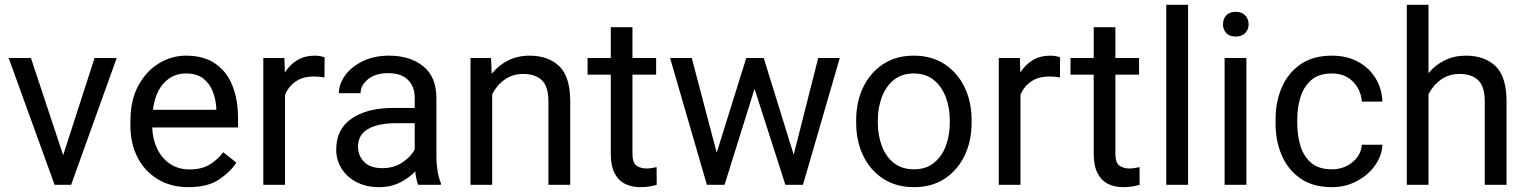

<svg xmlns="http://www.w3.org/2000/svg" viewBox="-20 -770 6364 800"><path d="M108.9 -528.3 243.2 -123.5 374 -528.3H466.3L276.4 0H207.5L16.1 -528.3Z M766.1 9.8Q692.4 9.8 637.9 -22.9Q583.5 -55.7 553.5 -113.5Q523.4 -171.4 523.4 -245.6V-266.1Q523.4 -352.5 556.4 -413.3Q589.4 -474.1 642.3 -506.1Q695.3 -538.1 754.4 -538.1Q830.1 -538.1 878.2 -504.2Q926.3 -470.2 949 -411.9Q971.7 -353.5 971.7 -279.3V-238.8H614.3Q615.7 -190.4 634.8 -150.6Q653.8 -110.8 688.2 -87.4Q722.7 -64 771 -64Q818.8 -64 852.1 -83.5Q885.3 -103 910.2 -135.7L964.8 -92.3Q939.5 -53.2 892.1 -21.7Q844.7 9.8 766.1 9.8ZM754.4 -463.9Q700.7 -463.9 663.6 -424.8Q626.5 -385.7 617.2 -312.5H881.3V-319.3Q879.4 -354.5 866.9 -387.7Q854.5 -420.9 827.6 -442.4Q800.8 -463.9 754.4 -463.9Z M1332.5 -531.2 1332 -447.3Q1312 -451.2 1288.1 -451.2Q1241.7 -451.2 1211.9 -430.4Q1182.1 -409.7 1167.5 -375V0H1077.1V-528.3H1165L1167 -467.8Q1187 -500 1218 -519Q1249 -538.1 1292.5 -538.1Q1302.2 -538.1 1314.9 -535.9Q1327.6 -533.7 1332.5 -531.2Z M1722.7 0Q1718.3 -9.8 1715.1 -24.7Q1711.9 -39.6 1710 -55.7Q1684.6 -28.8 1646.5 -9.5Q1608.4 9.8 1559.6 9.8Q1505.9 9.8 1465.6 -11.2Q1425.3 -32.2 1403.1 -67.6Q1380.9 -103 1380.9 -147Q1380.9 -231.9 1445.3 -276.1Q1509.8 -320.3 1618.7 -320.3H1708V-362.3Q1708 -409.2 1679.9 -437.3Q1651.9 -465.3 1596.7 -465.3Q1545.4 -465.3 1513.9 -440.2Q1482.4 -415 1482.4 -381.8H1392.1Q1392.1 -419.9 1418 -455.8Q1443.8 -491.7 1491 -514.9Q1538.1 -538.1 1602.1 -538.1Q1688 -538.1 1743.2 -494.1Q1798.3 -450.2 1798.3 -361.3V-115.2Q1798.3 -88.9 1803 -59.1Q1807.6 -29.3 1816.9 -7.8V0ZM1572.8 -69.3Q1621.6 -69.3 1657.5 -93.8Q1693.4 -118.2 1708 -147.9V-256.8H1633.3Q1555.7 -256.8 1513.7 -232.7Q1471.7 -208.5 1471.7 -159.2Q1471.7 -121.6 1497.1 -95.5Q1522.5 -69.3 1572.8 -69.3Z M2159.7 -461.9Q2116.2 -461.9 2083 -438.5Q2049.8 -415 2030.8 -377.4V0H1940.4V-528.3H2025.9L2028.8 -462.4Q2057.1 -498 2097.2 -518.1Q2137.2 -538.1 2186.5 -538.1Q2264.6 -538.1 2310.3 -494.1Q2356 -450.2 2356 -346.2V0H2265.1V-347.2Q2265.1 -409.2 2238 -435.5Q2210.9 -461.9 2159.7 -461.9Z M2713.9 -528.3V-459H2615.2V-130.9Q2615.2 -90.3 2633.1 -79.1Q2650.9 -67.9 2673.3 -67.9Q2684.6 -67.9 2697 -70.1Q2709.5 -72.3 2715.8 -73.7L2716.3 0Q2705.6 3.4 2688.2 6.6Q2670.9 9.8 2646.5 9.8Q2613.3 9.8 2585.4 -3.4Q2557.6 -16.6 2541.3 -47.6Q2524.9 -78.6 2524.9 -131.3V-459H2428.2V-528.3H2524.9V-656.7H2615.2V-528.3Z M2862.3 -528.3 2966.3 -133.8 3089.4 -528.3H3162.1L3287.1 -125.5L3389.2 -528.3H3479L3325.7 0H3252.4L3124 -399.9L2999 0H2925.3L2772 -528.3Z M3547.4 -258.3V-269.5Q3547.4 -346.2 3576.7 -406.7Q3606 -467.3 3659.7 -502.7Q3713.4 -538.1 3787.1 -538.1Q3861.8 -538.1 3915.8 -502.7Q3969.7 -467.3 3999 -406.7Q4028.3 -346.2 4028.3 -269.5V-258.3Q4028.3 -182.1 3999 -121.3Q3969.7 -60.5 3916 -25.4Q3862.3 9.8 3788.1 9.8Q3713.9 9.8 3659.9 -25.4Q3606 -60.5 3576.7 -121.3Q3547.4 -182.1 3547.4 -258.3ZM3637.7 -269.5V-258.3Q3637.7 -206.1 3654.3 -161.9Q3670.9 -117.7 3704.3 -91.1Q3737.8 -64.5 3788.1 -64.5Q3837.9 -64.5 3871.1 -91.1Q3904.3 -117.7 3920.9 -161.9Q3937.5 -206.1 3937.5 -258.3V-269.5Q3937.5 -321.3 3920.7 -365.5Q3903.8 -409.7 3870.6 -436.8Q3837.4 -463.9 3787.1 -463.9Q3737.3 -463.9 3704.1 -436.8Q3670.9 -409.7 3654.3 -365.5Q3637.7 -321.3 3637.7 -269.5Z M4397 -531.2 4396.5 -447.3Q4376.5 -451.2 4352.5 -451.2Q4306.2 -451.2 4276.4 -430.4Q4246.6 -409.7 4231.9 -375V0H4141.6V-528.3H4229.5L4231.4 -467.8Q4251.5 -500 4282.5 -519Q4313.5 -538.1 4356.9 -538.1Q4366.7 -538.1 4379.4 -535.9Q4392.1 -533.7 4397 -531.2Z M4726.1 -528.3V-459H4627.4V-130.9Q4627.4 -90.3 4645.3 -79.1Q4663.1 -67.9 4685.5 -67.9Q4696.8 -67.9 4709.2 -70.1Q4721.7 -72.3 4728 -73.7L4728.5 0Q4717.8 3.4 4700.4 6.6Q4683.1 9.8 4658.7 9.8Q4625.5 9.8 4597.7 -3.4Q4569.8 -16.6 4553.5 -47.6Q4537.1 -78.6 4537.1 -131.3V-459H4440.4V-528.3H4537.1V-656.7H4627.4V-528.3Z M4930.2 -750V0H4839.4V-750Z M5075.7 -668.5Q5075.7 -690.4 5089.1 -705.6Q5102.5 -720.7 5128.9 -720.7Q5154.8 -720.7 5168.7 -705.6Q5182.6 -690.4 5182.6 -668.5Q5182.6 -647.5 5168.7 -632.6Q5154.8 -617.7 5128.9 -617.7Q5102.5 -617.7 5089.1 -632.6Q5075.7 -647.5 5075.7 -668.5ZM5173.3 -528.3V0H5082.5V-528.3Z M5529.8 -64.5Q5578.1 -64.5 5614.5 -93.5Q5650.9 -122.6 5654.3 -167H5740.2Q5737.8 -120.1 5708.7 -79.8Q5679.7 -39.6 5632.8 -14.9Q5585.9 9.8 5529.8 9.8Q5450.2 9.8 5398.2 -26.6Q5346.2 -63 5320.6 -123Q5294.9 -183.1 5294.9 -253.9V-274.4Q5294.9 -345.2 5320.6 -405.3Q5346.2 -465.3 5398.4 -501.7Q5450.7 -538.1 5529.8 -538.1Q5591.8 -538.1 5638.2 -512.9Q5684.6 -487.8 5711.2 -444.6Q5737.8 -401.4 5740.2 -346.7H5654.3Q5650.9 -395.5 5617.4 -429.7Q5584 -463.9 5529.8 -463.9Q5474.1 -463.9 5442.6 -435.5Q5411.1 -407.2 5398.2 -363.8Q5385.3 -320.3 5385.3 -274.4V-253.9Q5385.3 -207.5 5397.9 -164.1Q5410.6 -120.6 5442.1 -92.5Q5473.6 -64.5 5529.8 -64.5Z M5932.1 -750V-465.3Q5960.4 -499.5 6000 -518.8Q6039.6 -538.1 6087.9 -538.1Q6166 -538.1 6211.7 -494.1Q6257.3 -450.2 6257.3 -346.2V0H6166.5V-347.2Q6166.5 -409.2 6139.4 -435.5Q6112.3 -461.9 6061 -461.9Q6017.6 -461.9 5984.4 -438.5Q5951.2 -415 5932.1 -377.4V0H5841.8V-750Z"/></svg>

Font: Vazirmatn RD UI FD
Style: Regular
Weight: 400
Designer: Saber Rastikerdar
Foundry: Saber Rastikerdar
Version: Version 33.003